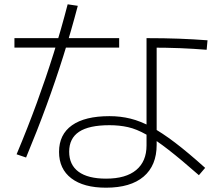

<svg xmlns="http://www.w3.org/2000/svg" viewBox="-20 -830 1040 891"><path d="M472 41Q368 41 311 -2.5Q254 -46 254 -125Q254 -206 314 -248.5Q374 -291 488 -291Q539 -291 585.5 -279.5Q632 -268 682 -241Q732 -214 792.5 -168Q853 -122 932 -51L903 -17Q821 -89 762.5 -134.5Q704 -180 659 -205.5Q614 -231 574 -240Q534 -249 488 -249Q393 -249 347 -218.5Q301 -188 301 -126Q301 -65 344.5 -33Q388 -1 472 -1Q564 -1 612 -41Q660 -81 660 -155V-653Q743 -653 810.5 -650.5Q878 -648 943 -643L939 -599Q878 -604 815.5 -606.5Q753 -609 673 -609L707 -637V-158Q707 -62 646.5 -10.5Q586 41 472 41ZM57 -114Q109 -238 151 -353Q193 -468 228.5 -581Q264 -694 294 -810L341 -803Q310 -685 274 -570.5Q238 -456 195.5 -340Q153 -224 101 -99ZM47 -609V-653H533V-609Z"/></svg>

Font: M PLUS 1 Light
Style: Regular
Weight: 300
Designer: Coji Morishita
Foundry: UNDERFOREST DESIGN
Version: Version 1.001